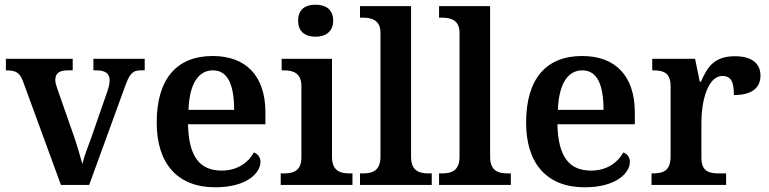

<svg xmlns="http://www.w3.org/2000/svg" viewBox="-20 -786 3267 816"><path d="M79 -437 239 0H359L509 -412C530 -473 544 -487 578 -487H595V-536H377V-487H389C428 -487 446 -473 446 -446C446 -432 443 -417 437 -400L368 -201C354 -164 336 -116 330 -89C321 -123 306 -174 290 -219L224 -408C219 -422 215 -434 215 -446C215 -474 232 -487 268 -487H289V-536H5V-487C49 -487 65 -477 79 -437Z M895 10C1029 10 1087 -51 1087 -98C1087 -119 1074 -133 1059 -138C1036 -96 990 -61 922 -61C829 -61 782 -120 779 -258H1108V-308C1108 -466 1023 -548 884 -548C732 -548 646 -452 646 -265C646 -91 734 10 895 10ZM975 -319H781C785 -428 822 -487 885 -487C950 -487 975 -422 975 -319Z M1321 -630C1362 -630 1396 -650 1396 -698C1396 -748 1362 -766 1321 -766C1279 -766 1247 -748 1247 -698C1247 -650 1279 -630 1321 -630ZM1173 0H1478V-49H1466C1424 -49 1391 -61 1391 -120V-536H1177V-487H1186C1227 -487 1261 -475 1261 -420V-118C1261 -60 1228 -49 1186 -49H1173Z M1510 0H1815V-49H1802C1760 -49 1727 -61 1727 -120V-760H1510V-711H1522C1556 -711 1597 -703 1597 -647V-120C1597 -61 1564 -49 1522 -49H1510Z M1846 0H2151V-49H2138C2096 -49 2063 -61 2063 -120V-760H1846V-711H1858C1892 -711 1933 -703 1933 -647V-120C1933 -61 1900 -49 1858 -49H1846Z M2465 10C2599 10 2657 -51 2657 -98C2657 -119 2644 -133 2629 -138C2606 -96 2560 -61 2492 -61C2399 -61 2352 -120 2349 -258H2678V-308C2678 -466 2593 -548 2454 -548C2302 -548 2216 -452 2216 -265C2216 -91 2304 10 2465 10ZM2545 -319H2351C2355 -428 2392 -487 2455 -487C2520 -487 2545 -422 2545 -319Z M2749 0H3066V-49H3035C2994 -49 2961 -57 2961 -116V-270C2961 -347 2985 -463 3050 -463C3088 -463 3099 -437 3099 -382C3174 -382 3212 -411 3212 -465C3212 -514 3178 -547 3104 -547C3019 -547 2988 -506 2959 -439H2954L2934 -536H2752V-487H2755C2799 -487 2830 -478 2830 -419V-121C2830 -58 2797 -49 2752 -49H2749Z"/></svg>

Font: Noto Serif Lao SemiBold
Style: Regular
Weight: 600
Designer: Monotype Design Team
Foundry: Monotype Imaging Inc.
Version: Version 2.003